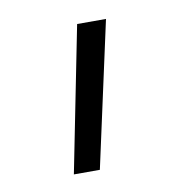

<svg xmlns="http://www.w3.org/2000/svg" viewBox="-47 -197 378 393"><g transform="rotate(-10 142.0 0.0)"><path d="M137 -151H197L131 151H77Z"/></g></svg>

Font: Biryani ExtraLight
Style: Regular
Weight: 275
Designer: Dan Reynolds and Mathieu Reguer
Foundry: Dan Reynolds and Mathieu Reguer
Version: Version 1.004; ttfautohint (v1.1) -l 5 -r 5 -G 72 -x 0 -D la